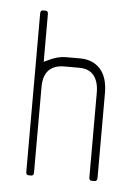

<svg xmlns="http://www.w3.org/2000/svg" viewBox="-39 -437 339 470"><g transform="rotate(5 130.5 -202.5)"><path d="M210 0H203Q197 0 197 -8V-216Q197 -243 185 -258Q173 -273 149 -273H113Q61 -273 61 -218V-8Q61 0 55 0H48Q42 0 42 -8V-397Q42 -405 48 -405H55Q61 -405 61 -397V-280Q81 -290 92.5 -293Q104 -296 113 -296H149Q180 -296 198.5 -276Q217 -256 217 -216V-8Q217 0 210 0Z"/></g></svg>

Font: Chathura Light
Style: Regular
Weight: 300
Designer: Appaji Ambarisha Darbha
Foundry: Aditya Fonts
Version: Version 1.002 2016